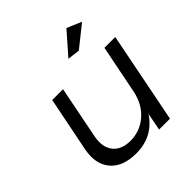

<svg xmlns="http://www.w3.org/2000/svg" viewBox="-200 -897 1048 1048"><g transform="rotate(-45 324.0 -373.0)"><path d="M259 4.5Q154.5 4.5 105.5 -54.2Q56.5 -113 77 -214L139.5 -526.5H223L163 -223.5Q149 -151 182 -108.8Q215 -66.5 286 -66.5Q360.5 -67.5 415.2 -115.8Q470 -164 486.5 -245.5L542.5 -526.5H626L522 0H438L457.5 -101Q388.5 3.5 259 4.5ZM361 -623 472 -749.5 557 -713.5 433 -614.5Z"/></g></svg>

Font: Argentum Sans Light
Style: Italic
Weight: 300
Italic angle: -11.3°
Designer: Julieta Ulanovsky (font), Owen Earl (portions from Jones font), Cristiano Sobral (main changes and remaster)
Foundry: Julieta Ulanovsky (font), Owen Earl (portions from Jones font), Cristiano Sobral (main changes and remaster)
Version: Version 3.127